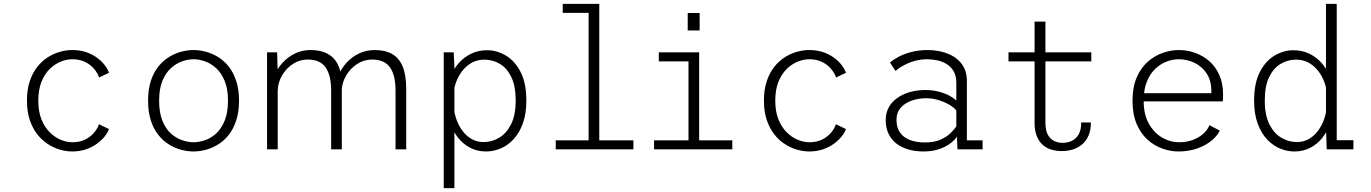

<svg xmlns="http://www.w3.org/2000/svg" viewBox="-20 -770 7070 990"><path d="M352 11Q321.5 11 288.8 1.5Q256 -8 225.8 -27.8Q195.5 -47.5 171.5 -78.5Q147.5 -109.5 133.2 -152.2Q119 -195 119 -251Q119 -307.5 133.2 -350.5Q147.5 -393.5 171.5 -424.2Q195.5 -455 225.8 -474.2Q256 -493.5 288.8 -502.8Q321.5 -512 352 -512Q391.5 -512 423 -501.5Q454.5 -491 478.8 -473.5Q503 -456 519 -435.5Q535 -415 542 -394.5L491 -370.5Q484 -392 466.2 -413.8Q448.5 -435.5 420 -450Q391.5 -464.5 353 -464.5Q324 -464.5 293.2 -452.2Q262.5 -440 236 -414Q209.5 -388 193.5 -347.5Q177.5 -307 177.5 -251Q177.5 -195.5 193.5 -155.2Q209.5 -115 236 -88.5Q262.5 -62 293.2 -49.2Q324 -36.5 353 -36.5Q392 -36.5 420.5 -51.2Q449 -66 466.5 -87.5Q484 -109 490 -129.5L542 -104.5Q535.5 -86.5 519.8 -66.5Q504 -46.5 479.8 -28.8Q455.5 -11 423.5 0Q391.5 11 352 11Z M978 11Q946.5 11 913.8 2.2Q881 -6.5 850.5 -25.5Q820 -44.5 795.8 -75.2Q771.5 -106 757.5 -149.5Q743.5 -193 743.5 -251Q743.5 -308.5 757.5 -352Q771.5 -395.5 795.8 -426Q820 -456.5 850.5 -475.5Q881 -494.5 913.8 -503.2Q946.5 -512 978 -512Q1009 -512 1041.8 -503.2Q1074.5 -494.5 1105.2 -475.5Q1136 -456.5 1160 -426Q1184 -395.5 1198.2 -352Q1212.5 -308.5 1212.5 -251Q1212.5 -193 1198.2 -149.5Q1184 -106 1160 -75.2Q1136 -44.5 1105.2 -25.5Q1074.5 -6.5 1041.8 2.2Q1009 11 978 11ZM978 -36.5Q1005.5 -36.5 1036.2 -46.8Q1067 -57 1094 -81.2Q1121 -105.5 1138.2 -147.2Q1155.5 -189 1155.5 -251Q1155.5 -312.5 1138.2 -353.5Q1121 -394.5 1094 -419Q1067 -443.5 1036.2 -454Q1005.5 -464.5 978 -464.5Q950.5 -464.5 919.8 -454Q889 -443.5 861.8 -419Q834.5 -394.5 817.5 -353.5Q800.5 -312.5 800.5 -251Q800.5 -189 817.5 -147.2Q834.5 -105.5 861.8 -81.2Q889 -57 919.8 -46.8Q950.5 -36.5 978 -36.5Z M2019.5 0V-302Q2019.5 -382 1991 -422.5Q1962.5 -463 1898.5 -463Q1858 -463 1823 -441Q1788 -419 1766 -382.5Q1744 -346 1742 -303.5L1710 -306Q1710.5 -343.5 1725.2 -380.2Q1740 -417 1767 -446.8Q1794 -476.5 1831 -494.2Q1868 -512 1913 -512Q1966 -512 2002 -491.5Q2038 -471 2056.2 -427Q2074.5 -383 2074.5 -312.5V0ZM1357 0V-500H1409L1412 -391.5V0ZM1687.5 0V-302Q1687.5 -382 1658.8 -422.5Q1630 -463 1566.5 -463Q1526 -463 1491.5 -441Q1457 -419 1435.2 -382.5Q1413.5 -346 1412 -303.5L1380 -306Q1380.5 -343.5 1395.2 -380.2Q1410 -417 1437.2 -446.8Q1464.5 -476.5 1501 -494.2Q1537.5 -512 1581 -512Q1660.5 -512 1701.5 -467.8Q1742.5 -423.5 1742.5 -331V0Z M2268 200V-500H2319.5L2323 -424.5V200ZM2486.5 11Q2441 11 2405 -7.8Q2369 -26.5 2344 -57.2Q2319 -88 2306 -125.2Q2293 -162.5 2293 -199L2321 -207.5Q2324.5 -176.5 2336.5 -146.2Q2348.5 -116 2367.8 -91.5Q2387 -67 2413.8 -52.2Q2440.5 -37.5 2474 -37.5Q2516 -37.5 2553.8 -59.8Q2591.5 -82 2615.2 -129.2Q2639 -176.5 2639 -251Q2639 -327 2616.2 -373.2Q2593.5 -419.5 2556.8 -441Q2520 -462.5 2478 -462.5Q2444 -462.5 2417.2 -449Q2390.5 -435.5 2370.5 -412.5Q2350.5 -389.5 2338 -361.5Q2325.5 -333.5 2320.5 -304.5L2293.5 -312.5Q2293.5 -347.5 2307.2 -382.5Q2321 -417.5 2347 -446.5Q2373 -475.5 2409.5 -493.2Q2446 -511 2491.5 -511Q2541 -511 2587.5 -484Q2634 -457 2664 -399.5Q2694 -342 2694 -251Q2694 -183 2675.8 -133.2Q2657.5 -83.5 2627.5 -51.5Q2597.5 -19.5 2560.8 -4.2Q2524 11 2486.5 11Z M2845.5 0V-46.5H3015V-703.5H2881.5V-750H3070V-46.5H3246V0Z M3352.5 0V-46.5H3530V-453.5H3377V-500H3585V-46.5H3756V0ZM3526 -703H3587.5V-613H3526Z M4152 11Q4121.5 11 4088.8 1.5Q4056 -8 4025.8 -27.8Q3995.5 -47.5 3971.5 -78.5Q3947.5 -109.5 3933.2 -152.2Q3919 -195 3919 -251Q3919 -307.5 3933.2 -350.5Q3947.5 -393.5 3971.5 -424.2Q3995.5 -455 4025.8 -474.2Q4056 -493.5 4088.8 -502.8Q4121.5 -512 4152 -512Q4191.5 -512 4223 -501.5Q4254.5 -491 4278.8 -473.5Q4303 -456 4319 -435.5Q4335 -415 4342 -394.5L4291 -370.5Q4284 -392 4266.2 -413.8Q4248.5 -435.5 4220 -450Q4191.5 -464.5 4153 -464.5Q4124 -464.5 4093.2 -452.2Q4062.5 -440 4036 -414Q4009.5 -388 3993.5 -347.5Q3977.5 -307 3977.5 -251Q3977.5 -195.5 3993.5 -155.2Q4009.5 -115 4036 -88.5Q4062.5 -62 4093.2 -49.2Q4124 -36.5 4153 -36.5Q4192 -36.5 4220.5 -51.2Q4249 -66 4266.5 -87.5Q4284 -109 4290 -129.5L4342 -104.5Q4335.5 -86.5 4319.8 -66.5Q4304 -46.5 4279.8 -28.8Q4255.5 -11 4223.5 0Q4191.5 11 4152 11Z M4741.5 11Q4698 11 4662 0.2Q4626 -10.5 4600.5 -31Q4575 -51.5 4561 -81.5Q4547 -111.5 4547 -150Q4547 -182.5 4558.5 -207.8Q4570 -233 4590.2 -251.5Q4610.5 -270 4636.2 -282Q4662 -294 4691 -300Q4720 -306 4749.5 -306Q4788.5 -306 4821.2 -297.2Q4854 -288.5 4877.2 -275.8Q4900.5 -263 4911 -251V-343.5Q4911 -378.5 4897.5 -402Q4884 -425.5 4862 -439.2Q4840 -453 4813 -458.8Q4786 -464.5 4758 -464.5Q4732 -464.5 4707.8 -458.8Q4683.5 -453 4662 -443.8Q4640.5 -434.5 4624.2 -424Q4608 -413.5 4597.5 -404L4569 -447.5Q4586 -462.5 4614.2 -477.5Q4642.5 -492.5 4680.5 -502.2Q4718.5 -512 4763.5 -512Q4791.5 -512 4820 -506.8Q4848.5 -501.5 4874.8 -490Q4901 -478.5 4921.5 -459.8Q4942 -441 4953.8 -414.5Q4965.5 -388 4965.5 -352V-46.5H5046.5V0H4917L4914 -65.5Q4904 -49 4881 -31.2Q4858 -13.5 4822.8 -1.2Q4787.5 11 4741.5 11ZM4750 -35.5Q4797 -35.5 4829.2 -49.8Q4861.5 -64 4881.5 -83.8Q4901.5 -103.5 4911 -118.5V-200.5Q4899.5 -215.5 4874.8 -230Q4850 -244.5 4818.8 -254Q4787.5 -263.5 4755.5 -263.5Q4717.5 -263.5 4682.5 -251.8Q4647.5 -240 4625 -215.2Q4602.5 -190.5 4602.5 -151.5Q4602.5 -112.5 4620.5 -86.8Q4638.5 -61 4671.5 -48.2Q4704.5 -35.5 4750 -35.5Z M5314.5 -135.5V-658.5H5370.5V-137Q5370.5 -99 5382.2 -76.5Q5394 -54 5414.2 -43.8Q5434.5 -33.5 5459.5 -33.5Q5485 -33.5 5506.8 -43.8Q5528.5 -54 5541.8 -77Q5555 -100 5555 -138.5H5605Q5605 -99 5592.8 -71Q5580.5 -43 5559.5 -25.2Q5538.5 -7.5 5511.5 0.8Q5484.5 9 5455 9Q5424.5 9 5398.8 0.8Q5373 -7.5 5354.2 -25.2Q5335.5 -43 5325 -70.5Q5314.5 -98 5314.5 -135.5ZM5180 -453.5V-500H5607V-453.5Z M6056 11Q6015.5 11 5973.8 -3.8Q5932 -18.5 5897 -49.8Q5862 -81 5840.8 -131Q5819.5 -181 5819.5 -251Q5819.5 -321 5841.2 -371Q5863 -421 5898.5 -452Q5934 -483 5976 -497.5Q6018 -512 6058 -512Q6102 -512 6143 -497.2Q6184 -482.5 6216.2 -454Q6248.5 -425.5 6267.5 -382.5Q6286.5 -339.5 6286.5 -282.5Q6286.5 -275 6286.2 -264.8Q6286 -254.5 6284.5 -247H5862V-289.5H6226Q6226 -293.5 6226 -295.2Q6226 -297 6226 -300.5Q6226 -354 6202 -390.8Q6178 -427.5 6139.5 -446Q6101 -464.5 6058 -464.5Q6027.5 -464.5 5996 -452.8Q5964.5 -441 5937.5 -415.8Q5910.5 -390.5 5893.8 -349.8Q5877 -309 5877 -251Q5877 -179 5904.2 -131.5Q5931.5 -84 5973 -60.2Q6014.5 -36.5 6058 -36.5Q6101.5 -36.5 6134 -49.8Q6166.5 -63 6187.5 -83.2Q6208.5 -103.5 6216 -124.5L6269.5 -96.5Q6260.5 -77.5 6242 -58.5Q6223.5 -39.5 6196 -23.8Q6168.5 -8 6133.5 1.5Q6098.5 11 6056 11Z M6654 11Q6616.5 11 6579.8 -4.2Q6543 -19.5 6513 -51.5Q6483 -83.5 6464.8 -133.2Q6446.5 -183 6446.5 -251Q6446.5 -342 6476.5 -399.5Q6506.5 -457 6553 -484Q6599.5 -511 6649 -511Q6694.5 -511 6731 -493.2Q6767.5 -475.5 6793.5 -446.5Q6819.5 -417.5 6833.2 -382.5Q6847 -347.5 6847 -312.5L6820 -304.5Q6815 -333.5 6802.5 -361.5Q6790 -389.5 6770 -412.5Q6750 -435.5 6723.2 -449Q6696.5 -462.5 6662.5 -462.5Q6620.5 -462.5 6583.8 -441Q6547 -419.5 6524.2 -373.2Q6501.5 -327 6501.5 -251Q6501.5 -176.5 6525.2 -129.2Q6549 -82 6586.8 -59.8Q6624.5 -37.5 6666.5 -37.5Q6700 -37.5 6726.8 -52.2Q6753.5 -67 6772.8 -91.5Q6792 -116 6804 -146.2Q6816 -176.5 6819.5 -207.5L6847.5 -199Q6847.5 -162.5 6834.5 -125.2Q6821.5 -88 6796.5 -57.2Q6771.5 -26.5 6735.8 -7.8Q6700 11 6654 11ZM6872.5 -750V-22.5L6847.5 -47H6958.5V0H6821L6817 -107V-750Z"/></svg>

Font: Trispace Thin ExtraLight
Style: Regular
Weight: 250
Version: Version 1.210